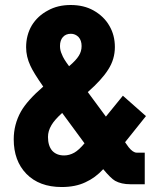

<svg xmlns="http://www.w3.org/2000/svg" viewBox="-20 -731 638 772"><path d="M497.1 -139.2Q514.6 -117.2 529.8 -117.2H562V9.8H503.9Q467.8 9.8 442.9 -3.9Q425.3 -14.2 395 -50.8Q363.3 -16.1 323.2 2Q283.2 21 228 21Q137.7 21 85.9 -32.2Q35.2 -84.5 35.2 -170.9Q35.2 -230.5 64 -282.2Q89.4 -327.1 153.8 -382.8Q114.3 -439.5 102.1 -466.8Q85 -503.4 85 -541Q85 -589.8 107.9 -628.9Q131.8 -667.5 172.9 -689Q211.9 -710.9 264.2 -710.9Q316.9 -710.9 356 -689Q398.4 -665 419.9 -627Q441.9 -589.4 441.9 -542Q441.9 -492.7 415 -451.2Q389.6 -410.6 333 -360.8L405.8 -262.2L474.1 -346.2L566.9 -264.2L482.9 -159.2ZM221.2 -545.9Q221.2 -528.3 229 -512.2Q234.9 -495.1 257.8 -464.8Q286.1 -488.8 296.9 -506.8Q308.1 -524.4 308.1 -545.9Q308.1 -568.4 295.9 -582Q282.7 -595.2 265.1 -595.2Q244.6 -595.2 232.9 -582Q221.2 -568.8 221.2 -545.9ZM278.8 -117.2Q296.9 -127.4 319.8 -154.8L230 -276.9Q199.2 -249 187 -228Q172.9 -204.6 172.9 -180.2Q172.9 -145 189.9 -125Q207.5 -106 237.8 -106Q258.8 -106 278.8 -117.2Z"/></svg>

Font: D-DIN-PRO Heavy
Style: Bold
Weight: 900
Designer: Charles Nix
Foundry: CyberFei
Version: Version 1.000;hotconv 1.0.109;makeotfexe 2.5.65596